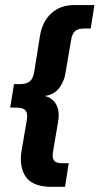

<svg xmlns="http://www.w3.org/2000/svg" viewBox="-20 -603 393 758"><path d="M184.9 134.6Q110.2 134.6 82.8 96.3Q55.3 58 64.8 -6.1L85.8 -128.3Q90.5 -155.5 80.6 -166.9Q70.8 -178.3 43.8 -178.3H20.3L35.2 -270.8H57.9Q84.8 -270.8 98.1 -282.2Q111.3 -293.6 115.3 -320.8L137.5 -459.3Q146 -516.1 181.7 -549.6Q217.5 -583 272.4 -583H352.8L338.2 -490.4H311.8Q287.6 -490.4 276 -479.7Q264.4 -468.9 260.6 -444.5L238.7 -316.1Q232.5 -276.3 208.7 -249.7Q184.9 -223.2 140.8 -223.2V-225.2Q177.6 -225.2 197.5 -197.6Q217.4 -170.1 209.4 -122.3L189.2 -3.9Q185.5 19.6 193.1 30.4Q200.7 41.3 224.9 41.3H251.3L236.8 134.6Z"/></svg>

Font: Rokkitt SemiBold
Style: Italic
Weight: 600
Italic angle: -9°
Designer: Vernon Adams
Foundry: Vernon Adams
Version: Version 3.103